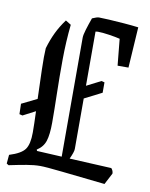

<svg xmlns="http://www.w3.org/2000/svg" viewBox="-75 -663 568 729"><g transform="rotate(10 209.5 -298.5)"><path d="M147 -562Q140 -496 139.5 -427.5Q139 -359 140.5 -296Q142 -233 142 -184Q142 -138 134 -113Q126 -88 102 -73L104 -68L200 -63V-522Q200 -532 206.5 -553.5Q213 -575 222 -600Q240 -608 248 -608Q260 -608 287 -606.5Q314 -605 345.5 -602.5Q377 -600 401 -597L391 -440H349L339 -542Q323 -546 296.5 -550Q270 -554 253 -554Q248 -554 244 -553V-344L299 -372L311 -369V-329L244 -295V-100Q244 -89 231 -61L393 -53Q401 -44 401 -33L378 11Q275 0 211.5 -7Q148 -14 126 -14Q103 -14 74 -9Q45 -4 7 4L-1 -1L2 -35Q47 -49 61.5 -69Q76 -89 76 -134Q76 -149 75.5 -170Q75 -191 74 -216L26 -191L14 -194L13 -234L72 -263Q70 -319 68.5 -374.5Q67 -430 69 -458Q79 -492 92.5 -520Q106 -548 126 -575Z"/></g></svg>

Font: Grenze Gotisch Light
Style: Regular
Weight: 300
Designer: Renata Polastri
Foundry: Omnibus-Type
Version: Version 1.001